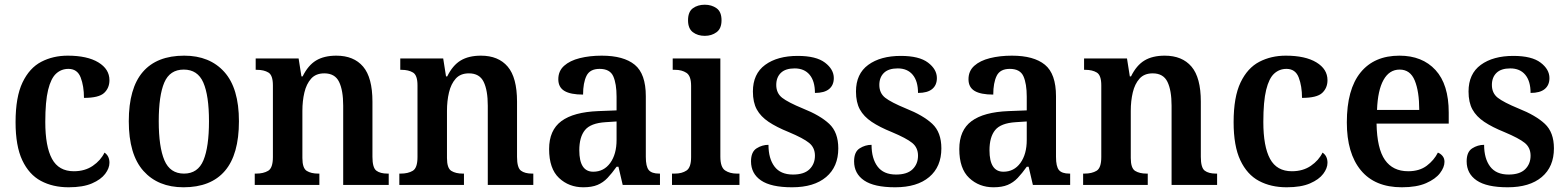

<svg xmlns="http://www.w3.org/2000/svg" viewBox="-20 -784 6641 814"><path d="M271 10Q204 10 153.5 -17Q103 -44 74.5 -104.5Q46 -165 46 -266Q46 -373 75.5 -434.5Q105 -496 155 -522Q205 -548 267 -548Q350 -548 397 -519.5Q444 -491 444 -444Q444 -411 421.5 -390Q399 -369 336 -369Q336 -419 322 -455.5Q308 -492 270 -492Q240 -492 218 -472Q196 -452 184 -403Q172 -354 172 -267Q172 -163 200.5 -110.5Q229 -58 293 -58Q340 -58 373.5 -81Q407 -104 423 -137Q444 -123 444 -94Q444 -71 426 -47Q408 -23 370 -6.5Q332 10 271 10Z M758 10Q650 10 588 -59.5Q526 -129 526 -270Q526 -410 585.5 -479Q645 -548 761 -548Q869 -548 931 -479Q993 -410 993 -270Q993 -129 933.5 -59.5Q874 10 758 10ZM760 -48Q819 -48 842.5 -104.5Q866 -161 866 -270Q866 -379 842 -434Q818 -489 759 -489Q700 -489 676.5 -434Q653 -379 653 -270Q653 -161 677 -104.5Q701 -48 760 -48Z M1060 0V-48H1066Q1097 -48 1117 -60Q1137 -72 1137 -118V-422Q1137 -465 1118 -476.5Q1099 -488 1069 -488H1064V-536H1246L1258 -460H1263Q1286 -507 1320 -527.5Q1354 -548 1406 -548Q1480 -548 1519.5 -501.5Q1559 -455 1559 -353V-119Q1559 -73 1575.5 -60.5Q1592 -48 1623 -48H1628V0H1435V-336Q1435 -401 1417.5 -437Q1400 -473 1355 -473Q1319 -473 1299 -450.5Q1279 -428 1270.5 -392Q1262 -356 1262 -314V-114Q1262 -71 1280.5 -59.5Q1299 -48 1329 -48H1334V0Z M1673 0V-48H1679Q1710 -48 1730 -60Q1750 -72 1750 -118V-422Q1750 -465 1731 -476.5Q1712 -488 1682 -488H1677V-536H1859L1871 -460H1876Q1899 -507 1933 -527.5Q1967 -548 2019 -548Q2093 -548 2132.5 -501.5Q2172 -455 2172 -353V-119Q2172 -73 2188.5 -60.5Q2205 -48 2236 -48H2241V0H2048V-336Q2048 -401 2030.5 -437Q2013 -473 1968 -473Q1932 -473 1912 -450.5Q1892 -428 1883.5 -392Q1875 -356 1875 -314V-114Q1875 -71 1893.5 -59.5Q1912 -48 1942 -48H1947V0Z M2453 10Q2392 10 2350 -29.5Q2308 -69 2308 -152Q2308 -232 2360 -270.5Q2412 -309 2517 -313L2594 -316V-374Q2594 -429 2580 -460.5Q2566 -492 2522 -492Q2481 -492 2466.5 -462.5Q2452 -433 2452 -383Q2399 -383 2373 -398.5Q2347 -414 2347 -448Q2347 -483 2371.5 -505Q2396 -527 2438 -537.5Q2480 -548 2531 -548Q2624 -548 2671 -509.5Q2718 -471 2718 -376V-119Q2718 -78 2730.5 -63Q2743 -48 2775 -48H2778V0H2620L2602 -77H2594Q2574 -49 2555.5 -29.5Q2537 -10 2513 0Q2489 10 2453 10ZM2495 -56Q2540 -56 2567 -93Q2594 -130 2594 -191V-269L2547 -266Q2484 -262 2460 -232.5Q2436 -203 2436 -147Q2436 -56 2495 -56Z M2968 -632Q2938 -632 2917.5 -647.5Q2897 -663 2897 -698Q2897 -734 2917.5 -749Q2938 -764 2968 -764Q2997 -764 3018 -749Q3039 -734 3039 -698Q3039 -663 3018 -647.5Q2997 -632 2968 -632ZM2829 0V-48H2841Q2871 -48 2890.5 -61Q2910 -74 2910 -118V-420Q2910 -462 2890.5 -475Q2871 -488 2842 -488H2832V-536H3034V-120Q3034 -75 3054 -61.5Q3074 -48 3104 -48H3115V0Z M3338 10Q3249 10 3206.5 -19Q3164 -48 3164 -100Q3164 -140 3187.5 -155Q3211 -170 3238 -170Q3238 -112 3263.5 -78Q3289 -44 3342 -44Q3389 -44 3412 -66.5Q3435 -89 3435 -124Q3435 -158 3410.5 -178Q3386 -198 3324 -224Q3272 -245 3238.5 -267.5Q3205 -290 3188.5 -320Q3172 -350 3172 -396Q3172 -471 3224 -509Q3276 -547 3362 -547Q3440 -547 3477.5 -518.5Q3515 -490 3515 -453Q3515 -423 3495 -406.5Q3475 -390 3435 -390Q3435 -440 3412.5 -467Q3390 -494 3349 -494Q3310 -494 3290.5 -475Q3271 -456 3271 -424Q3271 -389 3296 -369.5Q3321 -350 3384 -324Q3457 -295 3495.5 -259Q3534 -223 3534 -155Q3534 -77 3482.5 -33.5Q3431 10 3338 10Z M3775 10Q3686 10 3643.5 -19Q3601 -48 3601 -100Q3601 -140 3624.5 -155Q3648 -170 3675 -170Q3675 -112 3700.5 -78Q3726 -44 3779 -44Q3826 -44 3849 -66.5Q3872 -89 3872 -124Q3872 -158 3847.5 -178Q3823 -198 3761 -224Q3709 -245 3675.5 -267.5Q3642 -290 3625.5 -320Q3609 -350 3609 -396Q3609 -471 3661 -509Q3713 -547 3799 -547Q3877 -547 3914.5 -518.5Q3952 -490 3952 -453Q3952 -423 3932 -406.5Q3912 -390 3872 -390Q3872 -440 3849.5 -467Q3827 -494 3786 -494Q3747 -494 3727.5 -475Q3708 -456 3708 -424Q3708 -389 3733 -369.5Q3758 -350 3821 -324Q3894 -295 3932.5 -259Q3971 -223 3971 -155Q3971 -77 3919.5 -33.5Q3868 10 3775 10Z M4192 10Q4131 10 4089 -29.5Q4047 -69 4047 -152Q4047 -232 4099 -270.5Q4151 -309 4256 -313L4333 -316V-374Q4333 -429 4319 -460.5Q4305 -492 4261 -492Q4220 -492 4205.5 -462.5Q4191 -433 4191 -383Q4138 -383 4112 -398.5Q4086 -414 4086 -448Q4086 -483 4110.5 -505Q4135 -527 4177 -537.5Q4219 -548 4270 -548Q4363 -548 4410 -509.5Q4457 -471 4457 -376V-119Q4457 -78 4469.5 -63Q4482 -48 4514 -48H4517V0H4359L4341 -77H4333Q4313 -49 4294.5 -29.5Q4276 -10 4252 0Q4228 10 4192 10ZM4234 -56Q4279 -56 4306 -93Q4333 -130 4333 -191V-269L4286 -266Q4223 -262 4199 -232.5Q4175 -203 4175 -147Q4175 -56 4234 -56Z M4572 0V-48H4578Q4609 -48 4629 -60Q4649 -72 4649 -118V-422Q4649 -465 4630 -476.5Q4611 -488 4581 -488H4576V-536H4758L4770 -460H4775Q4798 -507 4832 -527.5Q4866 -548 4918 -548Q4992 -548 5031.5 -501.5Q5071 -455 5071 -353V-119Q5071 -73 5087.5 -60.5Q5104 -48 5135 -48H5140V0H4947V-336Q4947 -401 4929.5 -437Q4912 -473 4867 -473Q4831 -473 4811 -450.5Q4791 -428 4782.5 -392Q4774 -356 4774 -314V-114Q4774 -71 4792.5 -59.5Q4811 -48 4841 -48H4846V0Z M5435 10Q5368 10 5317.5 -17Q5267 -44 5238.5 -104.5Q5210 -165 5210 -266Q5210 -373 5239.5 -434.5Q5269 -496 5319 -522Q5369 -548 5431 -548Q5514 -548 5561 -519.5Q5608 -491 5608 -444Q5608 -411 5585.5 -390Q5563 -369 5500 -369Q5500 -419 5486 -455.5Q5472 -492 5434 -492Q5404 -492 5382 -472Q5360 -452 5348 -403Q5336 -354 5336 -267Q5336 -163 5364.5 -110.5Q5393 -58 5457 -58Q5504 -58 5537.5 -81Q5571 -104 5587 -137Q5608 -123 5608 -94Q5608 -71 5590 -47Q5572 -23 5534 -6.5Q5496 10 5435 10Z M5923 10Q5809 10 5749.5 -62Q5690 -134 5690 -265Q5690 -405 5748 -476.5Q5806 -548 5913 -548Q6010 -548 6066 -487Q6122 -426 6122 -307V-260H5816Q5818 -154 5851.5 -106Q5885 -58 5950 -58Q5998 -58 6029 -81.5Q6060 -105 6076 -137Q6087 -133 6095.5 -123Q6104 -113 6104 -98Q6104 -75 6085 -50Q6066 -25 6026 -7.5Q5986 10 5923 10ZM5997 -318Q5997 -396 5978 -442.5Q5959 -489 5914 -489Q5870 -489 5845.5 -445Q5821 -401 5818 -318Z M6372 10Q6283 10 6240.5 -19Q6198 -48 6198 -100Q6198 -140 6221.5 -155Q6245 -170 6272 -170Q6272 -112 6297.5 -78Q6323 -44 6376 -44Q6423 -44 6446 -66.5Q6469 -89 6469 -124Q6469 -158 6444.5 -178Q6420 -198 6358 -224Q6306 -245 6272.5 -267.5Q6239 -290 6222.5 -320Q6206 -350 6206 -396Q6206 -471 6258 -509Q6310 -547 6396 -547Q6474 -547 6511.5 -518.5Q6549 -490 6549 -453Q6549 -423 6529 -406.5Q6509 -390 6469 -390Q6469 -440 6446.5 -467Q6424 -494 6383 -494Q6344 -494 6324.5 -475Q6305 -456 6305 -424Q6305 -389 6330 -369.5Q6355 -350 6418 -324Q6491 -295 6529.5 -259Q6568 -223 6568 -155Q6568 -77 6516.5 -33.5Q6465 10 6372 10Z"/></svg>

Font: Noto Serif Ethiopic SemiCondensed SemiBold
Style: Regular
Weight: 600
Width: 4
Designer: Monotype Design Team
Foundry: Monotype Imaging Inc.
Version: Version 2.102; ttfautohint (v1.8.4.7-5d5b)